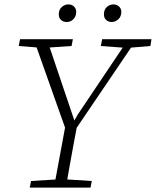

<svg xmlns="http://www.w3.org/2000/svg" viewBox="-20 -852 708 872"><path d="M65 -643 71 -674H311L305 -643L185 -635H168ZM115 0 121 -30 252 -38H269L397 -30L391 0ZM283 -251 133 -674H193L321 -295H312L334 -333L563 -674H601L315 -252ZM225 0 280 -297H333Q324 -248 314.5 -198.5Q305 -149 296.5 -99.5Q288 -50 279 0ZM438 -643 444 -674H668L663 -643L565 -635H548ZM283 -752Q268 -752 257.5 -761Q247 -770 247 -787Q247 -808 260.5 -820Q274 -832 290 -832Q306 -832 316 -822.5Q326 -813 326 -798Q326 -777 313 -764.5Q300 -752 283 -752ZM487 -752Q473 -752 462.5 -761Q452 -770 452 -787Q452 -808 465 -820Q478 -832 495 -832Q510 -832 520.5 -822.5Q531 -813 531 -798Q531 -777 517.5 -764.5Q504 -752 487 -752Z"/></svg>

Font: Source Serif 4 18pt Light
Style: Italic
Weight: 300
Italic angle: -12°
Designer: Frank Grießhammer
Foundry: Adobe Systems Incorporated
Version: Version 4.004;hotconv 1.0.116;makeotfexe 2.5.65601